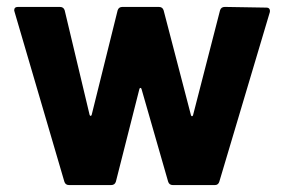

<svg xmlns="http://www.w3.org/2000/svg" viewBox="-20 -535 823 555"><path d="M166 -10 22 -501 21 -505Q21 -515 32 -515H153Q164 -515 167 -505L239 -203Q240 -200 242 -200Q244 -200 245 -203L320 -505Q323 -515 334 -515H439Q450 -515 453 -505L532 -202Q533 -199 535 -199Q537 -199 538 -202L616 -505Q619 -515 630 -515L750 -513Q756 -513 758.5 -509.5Q761 -506 760 -500L614 -10Q611 0 601 0H480Q469 0 466 -10L389 -278Q388 -281 386 -281Q384 -281 383 -278L315 -10Q312 0 301 0H180Q169 0 166 -10Z"/></svg>

Font: UMi
Style: Bold
Weight: 700
Designer: Peter Middis
Foundry: We Are UMi
Version: Version 1.0